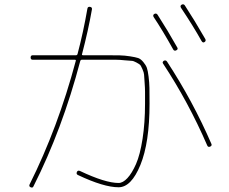

<svg xmlns="http://www.w3.org/2000/svg" viewBox="-20 -831 1040 872"><path d="M766.6 -606.4Q718.8 -692.4 677.7 -753.9Q672.9 -762.7 680.7 -767.6Q689.5 -772.5 695.3 -764.6Q741.2 -693.4 785.2 -615.2Q790 -607.4 780.8 -602.5Q771.5 -597.7 766.6 -606.4ZM895.5 -644.5Q857.4 -712.9 801.8 -795.9Q796.9 -804.7 804.7 -809.6Q813.5 -814.5 819.3 -806.6Q863.3 -739.3 912.1 -654.3Q917 -645.5 909.2 -640.1Q901.4 -634.8 895.5 -644.5ZM119.1 19.5Q110.4 15.6 114.3 6.8Q243.2 -251 324.2 -554.7Q325.2 -555.7 324.2 -557.6Q323.2 -559.6 321.3 -559.6H128.9Q119.1 -559.6 119.1 -569.8Q119.1 -580.1 128.9 -580.1H326.2Q330.1 -580.1 332 -585Q358.4 -684.6 377 -792Q378.9 -801.8 389.2 -799.8Q399.4 -797.9 397.5 -788.1Q380.9 -693.4 352.5 -585Q350.6 -580.1 357.4 -580.1H459Q501 -580.1 523.4 -579.6Q545.9 -579.1 570.8 -575.2Q595.7 -571.3 607.4 -567.4Q619.1 -563.5 630.9 -549.3Q642.6 -535.2 647 -522.9Q651.4 -510.7 654.8 -483.4Q658.2 -456.1 658.7 -431.2Q659.2 -406.2 659.2 -360.4Q659.2 -183.6 617.7 -82Q576.2 19.5 518.6 19.5Q451.2 19.5 334 -36.1Q325.2 -40 329.1 -49.8Q333 -58.6 342.8 -54.7Q458 0 518.6 0Q538.1 0 558.6 -22Q579.1 -43.9 597.7 -85.9Q616.2 -127.9 627.4 -200.2Q638.7 -272.5 638.7 -360.4Q638.7 -398.4 638.7 -414.6Q638.7 -430.7 636.7 -457Q634.8 -483.4 634.3 -492.2Q633.8 -501 627 -516.6Q620.1 -532.2 617.2 -535.6Q614.3 -539.1 600.1 -546.9Q585.9 -554.7 578.1 -554.7Q570.3 -554.7 546.9 -557.1Q523.4 -559.6 508.3 -559.6Q493.2 -559.6 459 -559.6H350.6Q346.7 -559.6 344.7 -554.7Q262.7 -243.2 131.8 15.6Q128.9 23.4 119.1 19.5ZM723.6 -554.7Q732.4 -559.6 738.3 -551.8Q856.4 -371.1 940.4 -176.8Q943.4 -168.9 934.1 -165Q924.8 -161.1 920.9 -170.9Q835.9 -367.2 720.7 -542Q715.8 -548.8 723.6 -554.7Z"/></svg>

Font: Rounded Mgen+ 1mn thin
Style: Regular
Weight: 100
Designer: [Source Han Sans]
Ryoko NISHIZUKA  (kana & ideographs); Paul D. Hunt (Latin, Greek & Cyrillic); Wenlong ZHANG  (bopomofo
Version: Version 1.059.20150602